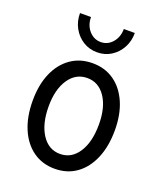

<svg xmlns="http://www.w3.org/2000/svg" viewBox="-139 -831 782 929"><g transform="rotate(20 252.5 -367.0)"><path d="M252.9 7.8Q188.5 7.8 140.9 -26.4Q93.3 -60.5 67.1 -122.3Q41 -184.1 41 -266.6Q41 -347.7 67.1 -408Q93.3 -468.3 140.9 -501.7Q188.5 -535.2 252.9 -535.2Q316.9 -535.2 364.3 -501.7Q411.6 -468.3 437.7 -408Q463.9 -347.7 463.9 -266.6Q463.9 -183.6 437.7 -121.8Q411.6 -60.1 364.3 -26.1Q316.9 7.8 252.9 7.8ZM252.9 -68.4Q311.5 -68.4 346.7 -122.1Q381.8 -175.8 381.8 -266.6Q381.8 -354 346.7 -406.5Q311.5 -459 252.9 -459Q193.8 -459 158.4 -406.5Q123 -354 123 -266.6Q123 -176.8 158.4 -122.6Q193.8 -68.4 252.9 -68.4ZM252.9 -591.8Q212.9 -591.8 180.9 -611.8Q148.9 -631.8 130.1 -665.8Q111.3 -699.7 111.3 -742.2H168Q168 -700.7 192.6 -672.6Q217.3 -644.5 252.9 -644.5Q288.6 -644.5 312.7 -672.6Q336.9 -700.7 336.9 -742.2H393.6Q393.6 -699.7 375 -665.8Q356.4 -631.8 324.7 -611.8Q293 -591.8 252.9 -591.8Z"/></g></svg>

Font: Reddit Sans Condensed
Style: Regular
Weight: 400
Designer: Stephen Hutchings
Foundry: Reddit
Version: Version 1.014